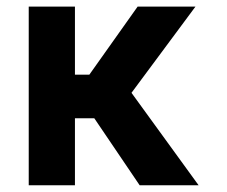

<svg xmlns="http://www.w3.org/2000/svg" viewBox="-20 -548 672 568"><path d="M393.1 0 258.9 -198.2H201.7V0H65V-528.4H201.7V-327.1H244.3L387.1 -528.4H558.2L369 -273.4L567.5 0Z"/></svg>

Font: Interface
Style: Bold
Weight: 700
Designer: Rasmus Andersson
Foundry: rsms
Version: Version 1.8